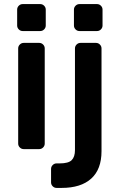

<svg xmlns="http://www.w3.org/2000/svg" viewBox="-20 -730 586 940"><path d="M64 0ZM204 -683V-605Q204 -594 196 -586Q188 -578 177 -578H91Q80 -578 72 -586Q64 -594 64 -605V-683Q64 -694 72 -702Q80 -710 91 -710H177Q188 -710 196 -702Q204 -694 204 -683ZM172 0H96Q85 0 77 -8Q69 -16 69 -27V-493Q69 -504 77 -512Q85 -520 96 -520H172Q183 -520 191 -512Q199 -504 199 -493V-27Q199 -16 191 -8Q183 0 172 0ZM482 -683V-605Q482 -594 474 -586Q466 -578 455 -578H369Q358 -578 350 -586Q342 -594 342 -605V-683Q342 -694 350 -702Q358 -710 369 -710H455Q466 -710 474 -702Q482 -694 482 -683ZM374 -520H450Q461 -520 469 -512Q477 -504 477 -493V10Q477 99 426.5 144.5Q376 190 282 190H257Q246 190 238 182Q230 174 230 163V97Q230 86 238 78Q246 70 257 70H272Q315 70 331 54Q347 38 347 5V-493Q347 -504 355 -512Q363 -520 374 -520Z"/></svg>

Font: Hezaedrus Medium
Style: Regular
Weight: 500
Designer: Hubert & Fischer
Foundry: Hubert & Fischer
Version: Version 1.10;September 3, 2019;FontCreator 11.5.0.2425 64-bi